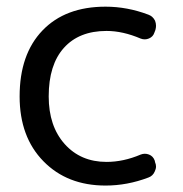

<svg xmlns="http://www.w3.org/2000/svg" viewBox="-20 -578 561 587"><path d="M410.2 -105.5Q422.9 -110.4 435.5 -105.5Q448.2 -100.6 453.1 -86.9L454.1 -82Q457 -75.2 457 -69.3Q457 -61.5 453.1 -53.7Q447.3 -40 433.6 -35.2Q369.1 -10.7 302.7 -10.7Q185.5 -10.7 112.8 -85Q40 -159.2 40 -283.2Q40 -412.1 109.9 -484.9Q179.7 -557.6 302.7 -557.6Q369.1 -557.6 433.6 -533.2Q447.3 -528.3 454.1 -514.6Q457 -506.8 457 -499Q457 -493.2 455.1 -486.3L452.1 -478.5Q448.2 -465.8 435.5 -460.4Q422.9 -455.1 410.2 -460Q355.5 -483.4 305.7 -483.4Q221.7 -483.4 175.3 -431.6Q128.9 -379.9 128.9 -283.2Q128.9 -192.4 177.7 -137.7Q226.6 -83 305.7 -83Q357.4 -83 410.2 -105.5Z"/></svg>

Font: Gen Jyuu GothicL Regular
Style: Regular
Weight: 400
Designer: [Source Han Sans]
Ryoko NISHIZUKA  (kana & ideographs); Paul D. Hunt (Latin, Greek & Cyrillic); Wenlong ZHANG  (bopomofo
Version: Version 1.002.20150607